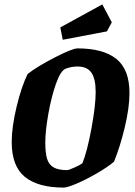

<svg xmlns="http://www.w3.org/2000/svg" viewBox="-20 -838 609 869"><path d="M33 -195Q33 -263 55 -354.5Q77 -446 105 -503Q148 -537 228 -578Q308 -619 331 -619Q447 -619 506.5 -571.5Q566 -524 566 -417Q566 -351 545 -263Q524 -175 496 -106Q466 -81 418.5 -53.5Q371 -26 328 -7.5Q285 11 268 11Q152 11 92.5 -37.5Q33 -86 33 -195ZM353 -99Q375 -154 394 -257Q413 -360 413 -421Q413 -482 393.5 -509.5Q374 -537 331 -537Q303 -537 277 -527Q254 -518 233 -458Q212 -398 198.5 -321Q185 -244 185 -192Q185 -146 193 -119.5Q201 -93 222.5 -80.5Q244 -68 284 -68Q291 -68 317.5 -80Q344 -92 353 -99ZM264 -658 253 -714 443 -818 486 -737 464 -696Z"/></svg>

Font: Grenze
Style: Bold Italic
Weight: 700
Italic angle: -10°
Designer: Renata Polastri
Foundry: Omnibus-Type
Version: Version 1.002; ttfautohint (v1.8)